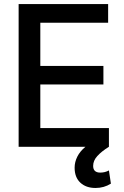

<svg xmlns="http://www.w3.org/2000/svg" viewBox="-20 -727 615 951"><path d="M72.3 -707H515.6V-614.3H179.7V-400.4H492.2V-308.6H179.7V-92.8H519.5V0Q482.9 22.9 462.2 45.7Q441.4 68.4 441.4 94.7Q441.4 127.9 476.6 127.9Q500 127.9 519.5 117.2L529.3 182.6Q495.1 204.1 453.1 204.1Q406.2 204.1 377.9 177.7Q349.6 151.4 349.6 103.5Q349.6 75.7 363 48.8Q376.5 22 403.3 0H72.3Z"/></svg>

Font: Pretendard GOV Medium
Style: Regular
Weight: 500
Designer: Base glyphs from Inter by Rasmus Andersson; Hangeul glyphs from Noto Sans CJK(Source Han Sans) by Jang Soo-young and Kan
Foundry: Kil Hyung-jin
Version: Version 1.309